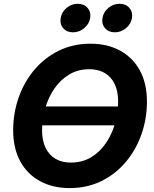

<svg xmlns="http://www.w3.org/2000/svg" viewBox="-20 -965 798 996"><path d="M641.6 -412.6 628.4 -314.9H157.7L170.9 -412.6ZM341.3 10.7Q254.4 10.7 188.2 -24.9Q122.1 -60.5 85.2 -127.9Q48.3 -195.3 48.3 -289.1Q48.3 -377.9 76.7 -458.7Q105 -539.6 158 -602.5Q210.9 -665.5 284.9 -701.9Q358.9 -738.3 449.7 -738.3Q536.6 -738.3 602.5 -702.6Q668.5 -667 705.3 -599.9Q742.2 -532.7 742.2 -438Q742.2 -348.6 713.6 -267.8Q685.1 -187 632.1 -124.3Q579.1 -61.5 505.4 -25.4Q431.6 10.7 341.3 10.7ZM347.7 -121.6Q407.2 -121.6 453.1 -149.4Q499 -177.2 530 -223.4Q561 -269.5 576.9 -325.4Q592.8 -381.3 592.8 -438Q592.8 -492.7 574.5 -530Q556.2 -567.4 522.7 -586.7Q489.3 -606 443.4 -606Q384.3 -606 338.4 -578.1Q292.5 -550.3 261.2 -504.2Q230 -458 214.1 -402.1Q198.2 -346.2 198.2 -289.6Q198.2 -235.4 216.6 -197.8Q234.9 -160.2 268.3 -140.9Q301.8 -121.6 347.7 -121.6ZM575.7 -797.4Q543.5 -797.4 524.9 -818.8Q506.3 -840.3 511.7 -871.6Q516.6 -902.8 542.2 -924.1Q567.9 -945.3 600.1 -945.3Q632.8 -945.3 651.1 -924.1Q669.4 -902.8 664.6 -871.6Q659.2 -840.3 633.5 -818.8Q607.9 -797.4 575.7 -797.4ZM358.4 -797.4Q326.2 -797.4 307.9 -818.8Q289.6 -840.3 294.9 -871.6Q299.8 -902.8 325.4 -924.1Q351.1 -945.3 383.3 -945.3Q415.5 -945.3 434.1 -924.1Q452.6 -902.8 447.8 -871.6Q442.4 -840.3 416.7 -818.8Q391.1 -797.4 358.4 -797.4Z"/></svg>

Font: Inter 24pt
Style: Bold Italic
Weight: 700
Italic angle: -9.3988°
Version: Version 4.001;git-66647c0bb